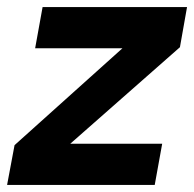

<svg xmlns="http://www.w3.org/2000/svg" viewBox="-32 -521 547 541"><path d="M-12 0 9 -112 313 -385H67L88 -501H495L475 -388L166 -116H425L404 0Z"/></svg>

Font: DM Sans 18pt ExtraBold
Style: Italic
Weight: 800
Italic angle: -10°
Designer: Colophon Foundry, Jonny Pinhorn
Foundry: Colophon Foundry
Version: Version 4.004;gftools[0.9.30]